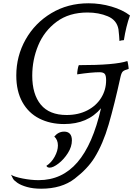

<svg xmlns="http://www.w3.org/2000/svg" viewBox="-20 -733 835 1167"><path d="M754 -362Q756 -358 759 -340Q762 -322 762 -314Q735 -307 726.5 -298.5Q718 -290 713 -268Q675 -95 640.5 23.5Q606 142 554 226Q513 292 434 353Q355 414 230 414Q181 414 144 403.5Q107 393 86 378.5Q65 364 59 353L47 329Q67 342 118 352Q169 362 215 362Q357 362 450.5 253.5Q544 145 594 -75Q513 21 370 21Q285 21 219 -12.5Q153 -46 116 -112.5Q79 -179 79 -274Q79 -392 135.5 -492.5Q192 -593 292 -653Q392 -713 518 -713Q590 -713 658 -693Q726 -673 770 -639Q746 -573 733 -489Q727 -489 718.5 -487.5Q710 -486 706 -484Q706 -489 704 -515.5Q702 -542 700 -555Q690 -611 635 -634Q580 -657 512 -657Q400 -657 324.5 -601Q249 -545 212.5 -457.5Q176 -370 176 -273Q176 -160 228 -97Q280 -34 385 -34Q456 -34 510.5 -62Q565 -90 595 -138.5Q625 -187 625 -245Q625 -275 616 -284.5Q607 -294 585 -294Q537 -294 449 -281Q449 -293 452 -311Q455 -329 459 -337Q681 -337 754 -362ZM262 275Q293 255 312.5 219Q332 183 332 151Q332 117 310 97Q335 67 370 67Q393 67 405 80.5Q417 94 417 120Q417 159 392.5 197.5Q368 236 335.5 261Q303 286 282 286Q267 286 262 275Z"/></svg>

Font: Charmonman
Style: Bold
Weight: 700
Designer: Ekaluck Peanpanawate
Foundry: Cadson Demak Co.,Ltd.
Version: Version 1.000; ttfautohint (v1.6)